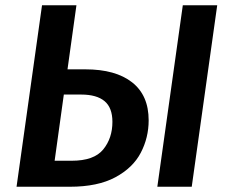

<svg xmlns="http://www.w3.org/2000/svg" viewBox="-20 -711 867 731"><path d="M546 -253Q546 -187 516 -129.5Q486 -72 419 -36Q352 0 246 0H43L140 -691H271L237 -447H305Q420 -447 483 -397.5Q546 -348 546 -253ZM807 -691 710 0H579L676 -691ZM408 -247Q408 -301 378 -326Q348 -351 289 -351H223L188 -99H253Q338 -99 373 -142Q408 -185 408 -247Z"/></svg>

Font: FiraGO Medium
Style: Italic
Weight: 500
Italic angle: -8°
Designer: bBox Type GmbH
Foundry: bBox Type GmbH
Version: Version 1.001